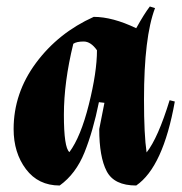

<svg xmlns="http://www.w3.org/2000/svg" viewBox="-20 -557 562 592"><path d="M22 -159Q22 -270 91 -363Q160 -456 269 -505Q327 -505 400 -470Q425 -515 442 -537L458 -532Q424 -443 424 -250Q424 -141 432 -87Q467 -131 503 -248L519 -244Q483 -42 400 15Q332 15 309 -29Q286 -73 286 -159L302 -240L285 -242Q267 -153 240.5 -87Q214 -21 164 15Q98 15 60 -35.5Q22 -86 22 -159ZM206 -422Q177 -304 177 -203Q177 -102 194 -88Q229 -135 254 -235Q279 -335 279 -402Q260 -429 238 -429Q216 -429 206 -422Z"/></svg>

Font: Almendra
Style: Bold Italic
Weight: 700
Italic angle: -12°
Designer: Ana Sanfelippo
Foundry: Ana Sanfelippo
Version: Version 1.004